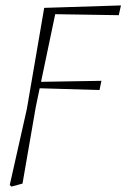

<svg xmlns="http://www.w3.org/2000/svg" viewBox="-20 -484 466 708"><path d="M16 198 79 -82 143 -455 426 -464 418 -428 163 -432 187 -448 112 -90 63 193 22 204ZM111 -159 115 -182 354 -186 347 -152Z"/></svg>

Font: Source Serif 4 48pt Light
Style: Italic
Weight: 300
Italic angle: -12°
Designer: Frank Grießhammer
Foundry: Adobe Systems Incorporated
Version: Version 4.004;hotconv 1.0.116;makeotfexe 2.5.65601